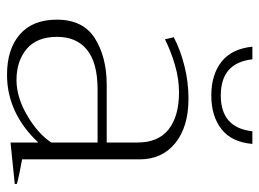

<svg xmlns="http://www.w3.org/2000/svg" viewBox="-116 -613 739 547"><g transform="rotate(90 253.5 -339.5)"><path d="M113 -689H149Q159 -599 252 -599Q344 -599 354 -689H390Q385 -630 348 -601Q311 -572 252 -572Q193 -572 156 -601Q119 -630 113 -689ZM36 -132Q36 -207 89.5 -240.5Q143 -274 222 -274H386V-362Q386 -421 348.5 -450.5Q311 -480 243 -480Q205 -480 165.5 -468.5Q126 -457 92 -440L86 -465Q122 -484 168 -495.5Q214 -507 261 -507Q341 -507 387.5 -469.5Q434 -432 434 -368V-33Q484 -24 504 -18V-12L386 0V-79Q302 10 193 10Q120 10 78 -26.5Q36 -63 36 -132ZM386 -116V-248H235Q159 -248 122 -218Q85 -188 85 -133Q85 -75 119.5 -46Q154 -17 208 -17Q257 -17 309 -47.5Q361 -78 386 -116Z"/></g></svg>

Font: Trirong ExtraLight
Style: Regular
Weight: 275
Designer: Katatrad Team
Foundry: CadsonDemak
Version: Version 1.001